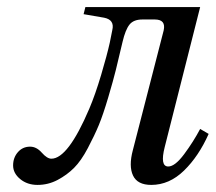

<svg xmlns="http://www.w3.org/2000/svg" viewBox="-20 -510 609 542"><path d="M65 -96Q83 -96 98 -79Q113 -62 125 -62Q172 -62 232 -203Q249 -243 265.5 -298.5Q282 -354 290 -390L297 -425Q304 -454 274 -460L216 -470L221 -490H545L445 -95Q431 -40 455 -40Q474 -40 500 -75Q526 -110 545 -146L569 -132Q541 -69 499.5 -28.5Q458 12 407 12Q368 12 355.5 -14.5Q343 -41 355 -86L442 -424Q449 -455 417 -455H382Q357 -455 345.5 -440.5Q334 -426 326 -392Q314 -341 307 -312.5Q300 -284 285.5 -235Q271 -186 259 -157Q247 -128 228 -92Q209 -56 189 -36Q169 -16 142.5 -2Q116 12 86 12Q57 12 37 -4.5Q17 -21 17 -43Q17 -65 30.5 -80.5Q44 -96 65 -96Z"/></svg>

Font: Heuristica
Style: Italic
Weight: 400
Italic angle: -13°
Version: Version 1.0.2